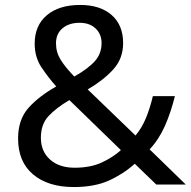

<svg xmlns="http://www.w3.org/2000/svg" viewBox="-20 -745 772 775"><path d="M304 -725Q384 -725 430.5 -684.5Q477 -644 477 -571Q477 -508 436.5 -464Q396 -420 334 -384L527 -198Q553 -229 569.5 -269.5Q586 -310 597 -357H686Q670 -292 646 -237.5Q622 -183 584 -142L730 0H611L524 -84Q477 -42 419 -16Q361 10 278 10Q174 10 113.5 -41Q53 -92 53 -186Q53 -262 94.5 -309Q136 -356 207 -396Q175 -432 147.5 -473Q120 -514 120 -569Q120 -642 169 -683.5Q218 -725 304 -725ZM301 -653Q259 -653 232.5 -631Q206 -609 206 -570Q206 -534 225 -503.5Q244 -473 280 -436Q339 -470 364.5 -500Q390 -530 390 -571Q390 -607 366 -630Q342 -653 301 -653ZM260 -341Q206 -309 175.5 -276Q145 -243 145 -189Q145 -134 182 -101Q219 -68 281 -68Q345 -68 390.5 -89Q436 -110 468 -139Z"/></svg>

Font: BC Sans
Style: Regular
Weight: 400
Designer: Monotype Design Team
Province of B.C.
Foundry: Monotype Imaging Inc.
Version: Version 2.000;GOOG;noto-source:20170915:90ef993387c0